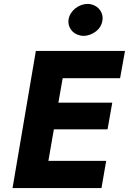

<svg xmlns="http://www.w3.org/2000/svg" viewBox="-20 -960 658 980"><path d="M330 -860C330 -856 329 -853 329 -850C329 -812 359 -778 406 -777C429 -777 450 -785 470 -800C489 -815 500 -834 503 -857C503 -861 504 -864 504 -867C504 -905 473 -939 428 -940C405 -940 383 -932 364 -917C345 -901 333 -882 330 -860ZM163 -700 44 0H498L522 -139H227L255 -300H529L553 -436H278L300 -561H593L618 -700Z"/></svg>

Font: Jost
Style: Bold Italic
Weight: 700
Italic angle: -5°
Version: Version 3.710